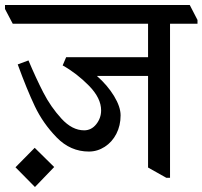

<svg xmlns="http://www.w3.org/2000/svg" viewBox="-51 -670 811 769"><path d="M0 0ZM740 -575H630V42H615L542 1V-366H337Q380 -328 406 -285Q432 -242 432 -208Q432 -167 415 -134Q398 -101 368.5 -82Q339 -63 305 -63Q231 -63 176 -119.5Q121 -176 88.5 -244.5Q56 -313 20 -412L63 -428Q93 -357 122.5 -299.5Q152 -242 195 -195Q238 -148 286 -148Q315 -148 334.5 -172.5Q354 -197 354 -228Q354 -277 305.5 -326.5Q257 -376 200 -408L214 -441H542V-575H0L-31 -634V-650H709L740 -590ZM166 -1 89 79 11 0 88 -78Z"/></svg>

Font: Martel DemiBold
Style: Regular
Weight: 600
Designer: Dan Reynolds
Foundry: Dan Reynolds
Version: Version 1.001; ttfautohint (v1.1) -l 5 -r 5 -G 72 -x 0 -D la